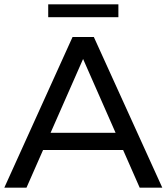

<svg xmlns="http://www.w3.org/2000/svg" viewBox="-21 -872 774 892"><path d="M551 -175H179L102 0H-1L316 -700H415L733 0H628ZM516 -255 365 -598 214 -255ZM203 -852H529V-792H203Z"/></svg>

Font: Idrija
Style: Regular
Weight: 500
Designer: Julieta Ulanovsky
Foundry: Julieta Ulanovsky
Version: Version 7.200